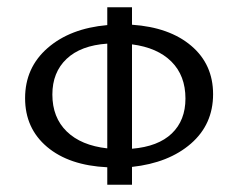

<svg xmlns="http://www.w3.org/2000/svg" viewBox="-20 -498 655 528"><path d="M343 -39V10H275V-38Q170 -43 109.5 -94Q49 -145 49 -228Q49 -312 111 -366Q173 -420 275 -429V-478H343V-430Q446 -423 506 -372Q566 -321 566 -239Q566 -156 505 -103Q444 -50 343 -39ZM275 -90V-378Q202 -373 163 -336Q124 -299 124 -238Q124 -175 163.5 -136.5Q203 -98 275 -90ZM490 -227Q490 -290 451.5 -328.5Q413 -367 343 -376V-89Q415 -95 452.5 -131Q490 -167 490 -227Z"/></svg>

Font: Ysabeau SC Medium
Style: Regular
Weight: 500
Designer: Christian Thalmann (Catharsis Fonts)
Version: Version 0.003